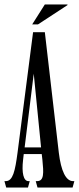

<svg xmlns="http://www.w3.org/2000/svg" viewBox="-25 -845 355 865"><path d="M54 -157C43 -74 33 -29 1 -29H-5L3 0H101L109 -29H103C81 -29 72 -66 79 -125L82 -151H163L166 -125C172 -66 174 -29 142 -29H136L144 0H302L310 -29H304C272 -29 250 -74 240 -157L177 -700H124ZM86 -181 127 -513 160 -181ZM120 -735H146L279 -822V-825H177Z"/></svg>

Font: Americaine Condensed
Style: Regular
Weight: 400
Width: 3
Designer: Alan Madić
Foundry: ESAD Valence
Version: Version 0.001;Glyphs 3.1.2 (3151)